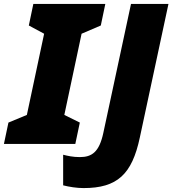

<svg xmlns="http://www.w3.org/2000/svg" viewBox="-56 -734 879 979"><path d="M-36 0H328L351 -109L272 -148L360 -562L458 -604L481 -714H114L91 -604L169 -562L81 -148L-13 -109ZM370 225C542 225 617 155 657 -33L803 -714H612L471 -57C450 42 412 67 351 67C316 67 290 61 266 55V211C297 219 336 225 370 225Z"/></svg>

Font: Noto Sans Black
Style: Italic
Weight: 900
Italic angle: -12°
Designer: Monotype Design Team
Foundry: Monotype Imaging Inc.
Version: Version 2.013